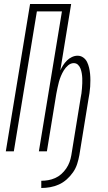

<svg xmlns="http://www.w3.org/2000/svg" viewBox="-20 -755 540 958"><path d="M186 183V147Q203 147 220.5 144Q238 141 255 133.5Q272 126 286 113.5Q300 101 310.5 85.5Q321 70 327 53.5Q333 37 336 19L382 -264Q385 -277 386.5 -289.5Q388 -302 389 -314.5Q390 -327 390.5 -339.5Q391 -352 390.5 -364.5Q390 -377 388 -389Q386 -401 382 -412Q378 -423 369.5 -431.5Q361 -440 348 -440Q333 -440 320 -429Q307 -418 298.5 -404Q290 -390 284 -375.5Q278 -361 274 -346.5Q270 -332 267 -317Q264 -302 261 -287L214 0H174L289 -698H164L49 0H9L130 -735H335L281 -404Q287 -417 295 -429.5Q303 -442 314 -453Q325 -464 339 -470.5Q353 -477 367 -477Q383 -477 395.5 -468Q408 -459 414.5 -445.5Q421 -432 424.5 -417Q428 -402 429.5 -386.5Q431 -371 431 -355Q431 -339 430 -323Q429 -307 426.5 -290.5Q424 -274 421 -258L376 19Q372 41 365 63Q358 85 344.5 104.5Q331 124 313 140Q295 156 274 165.5Q253 175 230.5 179Q208 183 186 183Z"/></svg>

Font: Iosevka SS18 Extralight
Style: Italic
Weight: 200
Italic angle: -9°
Monospace: yes
Designer: Belleve Invis
Foundry: Belleve Invis
Version: Version 25.1.1; ttfautohint (v1.8.4)